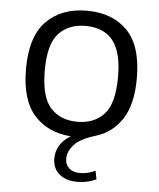

<svg xmlns="http://www.w3.org/2000/svg" viewBox="-54 -597 703 850"><g transform="rotate(5 298.0 -172.0)"><path d="M322 207.5Q270 207.5 240.5 182Q211 156.5 211 113.5Q211 48.5 274.5 9Q173 2 112.2 -65.5Q51.5 -133 51.5 -271Q51.5 -415.5 118.5 -483.2Q185.5 -551 298 -551Q411 -551 477.5 -484Q544 -417 544 -271Q544 -156 501 -90.2Q458 -24.5 383.5 -2.5Q314.5 18.5 289 48.5Q263.5 78.5 263.5 108.5Q263.5 136 281.2 151.8Q299 167.5 329.5 167.5Q363.5 167.5 397.5 151.5L405 189Q366 207.5 322 207.5ZM298 -57.5Q373 -57.5 416.8 -105.2Q460.5 -153 460.5 -270Q460.5 -349 440.8 -395.8Q421 -442.5 384.2 -463Q347.5 -483.5 298 -483.5Q223 -483.5 179 -436.2Q135 -389 135 -272Q135 -153.5 179 -105.5Q223 -57.5 298 -57.5Z"/></g></svg>

Font: Encode Sans SmExp
Style: Regular
Weight: 400
Width: 6
Designer: Multiple Designers
Foundry: Impallari Type
Version: Version 3.002; ttfautohint (v1.8.3) -l 8 -r 50 -G 200 -x 14 